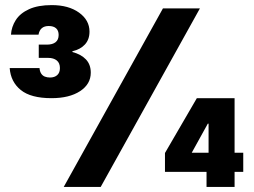

<svg xmlns="http://www.w3.org/2000/svg" viewBox="-20 -733 998 753"><path d="M182 -348Q101 -348 61.5 -380Q22 -412 18 -466H135Q136 -453 141.5 -444.5Q147 -436 156 -432.5Q165 -429 176 -429Q194 -429 204.5 -438.5Q215 -448 215 -466Q215 -486 202.5 -496Q190 -506 169 -506H132V-558H164Q186 -558 198 -567.5Q210 -577 210 -596Q210 -613 200 -622Q190 -631 171 -631Q154 -631 144 -622.5Q134 -614 131 -597H23Q25 -628 42 -654.5Q59 -681 94 -697Q129 -713 183 -713Q249 -713 290 -683.5Q331 -654 331 -609Q331 -578 313 -558.5Q295 -539 264 -532V-529Q298 -520 317 -500Q336 -480 336 -448Q336 -403 294 -375.5Q252 -348 182 -348ZM230 0 619 -700H764L375 0ZM790 0V-59H627V-133L752 -348H900V-134H934V-59H900V0ZM732 -134H798V-248H795Z"/></svg>

Font: DM Sans 9pt 36pt Black
Style: Regular
Weight: 900
Version: Version 4.004;gftools[0.9.30]